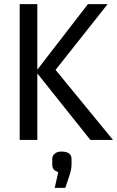

<svg xmlns="http://www.w3.org/2000/svg" viewBox="-20 -675 565 926"><path d="M499 -655 248 -338 525 0H416L160 -321V0H75V-655H160V-339L404 -655ZM325 92V118Q325 139 317 165L295 231H244L261 155Q245 150 238.5 141.5Q232 133 232 117V92Q232 76 244 66Q256 56 276 56Q325 56 325 92Z"/></svg>

Font: Ropa Sans
Style: Regular
Weight: 400
Designer: Botio Nikoltchev
Foundry: Botio Nikoltchev
Version: Version 1.100